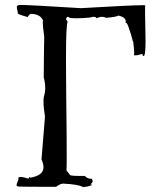

<svg xmlns="http://www.w3.org/2000/svg" viewBox="-20 -752 648 777"><path d="M316 5Q336 4 355 -4Q347 -4 347 -6L348 -8Q355 -13 355 -19Q355 -23 352 -27Q354 -27 354 -28L344 -29Q333 -30 323 -40H305Q265 -40 263 -44Q261 -48 249 -62Q250 -68 250 -124Q250 -199 248 -365L247 -507Q247 -657 254 -663L247 -675Q250 -684 255 -684Q257 -684 260.5 -681Q264 -678 288 -678Q309 -678 345 -681Q353 -684 359 -684Q368 -684 371 -678Q383 -684 393 -684Q401 -684 409 -680Q449 -683 460 -689Q489 -682 489 -665L488 -659L490 -660Q495 -660 504 -631Q511 -612 517 -587L515 -589L519 -584Q523 -552 523 -539Q523 -529 521 -529Q524 -528 529 -528Q539 -528 555 -534Q558 -525 561 -525Q569 -525 569 -585L567 -703Q567 -728 568 -730Q568 -731 557 -731Q514 -731 307 -719Q100 -732 61 -732Q48 -732 48 -723L49 -715Q52 -704 52 -700V-698Q52 -694 92 -683Q98 -694 105 -696Q145 -695 155 -667H154Q153 -667 153 -661Q153 -647 159 -603Q158 -574 157 -439Q163 -416 163 -396Q163 -378 158 -363Q156 -354 156 -341Q156 -317 162 -280Q152 -149 148 -107Q156 -89 156 -75Q156 -42 103 -33L100 -35Q97 -35 95 -29Q74 -36 63 -36Q54 -36 54 -30L55 -27L49 -11Q47 -6 47 -3Q47 2 56 3Q65 4 207 4Q221 -7 234 -9Q298 -6 316 5Z"/></svg>

Font: Xiaobo Songti 小帛宋体
Style: Regular
Weight: 400
Version: Version 1.501;March 17, 2024;FontCreator 14.0.0.2814 64-bit